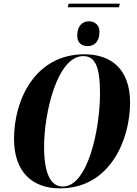

<svg xmlns="http://www.w3.org/2000/svg" viewBox="-20 -1023 752 1054"><path d="M352 -983H633L638 -1003H357ZM462 -770C493 -770 526 -789 526 -848C526 -886 501 -906 467 -906C428 -906 404 -875 404 -828C404 -788 427 -770 462 -770ZM309 11C585 11 694 -258 694 -459C694 -649 585 -725 443 -725C174 -725 57 -477 57 -261C57 -79 157 11 309 11ZM325 1C263 1 222 -60 222 -218C222 -400 293 -715 437 -715C501 -715 529 -660 529 -510C529 -313 462 1 325 1Z"/></svg>

Font: Noto Serif Display Condensed ExtraBold
Style: Italic
Weight: 800
Width: 3
Italic angle: -12°
Designer: Monotype Design Team
Foundry: Monotype Imaging Inc.
Version: Version 2.009